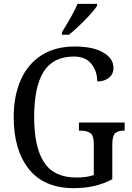

<svg xmlns="http://www.w3.org/2000/svg" viewBox="-20 -965 685 995"><path d="M51 -358Q51 -467 87 -549.5Q123 -632 194 -678Q265 -724 367 -724Q462 -724 515 -693Q568 -662 568 -613Q568 -581 544.5 -562Q521 -543 484 -543Q484 -595 454 -633.5Q424 -672 363 -672Q256 -672 206.5 -594Q157 -516 157 -358Q157 -202 208.5 -123.5Q260 -45 376 -45Q430 -45 466 -58V-221Q466 -262 448.5 -275Q431 -288 396 -288H389V-330H626V-288H620Q591 -288 576.5 -274Q562 -260 562 -217V-36Q516 -12 467.5 -1Q419 10 362 10Q209 10 130 -88.5Q51 -187 51 -358ZM301 -798Q363 -898 382 -945H483V-935Q467 -909 421 -862Q375 -815 337 -785H301Z"/></svg>

Font: Noto Serif Narrow
Style: Regular
Weight: 400
Width: 4
Designer: Monotype Design Team
Foundry: Monotype Imaging Inc.
Version: Version 1.001